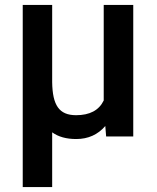

<svg xmlns="http://www.w3.org/2000/svg" viewBox="-20 -548 631 771"><path d="M71.3 -528.3V203.1H189.5V-16.6C214.4 1.5 246.6 10.3 286.1 10.3C334 10.3 373 -7.3 402.8 -42L406.2 0H515.1V-528.3H396.5V-144.5C377.4 -105 340.3 -85.4 285.6 -85.4C216.8 -85.4 190.9 -126 189.5 -217.8V-528.3Z"/></svg>

Font: Shabnam Medium
Style: Regular
Weight: 500
Foundry: DejaVu fonts team - Redesigned by Saber Rastikerdar - Based on Vazir font
Version: Version 5.0.1